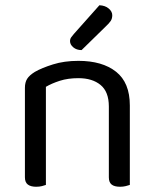

<svg xmlns="http://www.w3.org/2000/svg" viewBox="-20 -707 590 732"><path d="M475 -305V-203H395V-301Q395 -357 363.5 -383Q332 -409 279 -409Q239 -409 208 -399Q177 -389 155 -376V-203H75V-372Q75 -393 83.5 -406.5Q92 -420 113 -433Q139 -448 182 -461.5Q225 -475 279 -475Q370 -475 422.5 -433.5Q475 -392 475 -305ZM75 -258H155V-2Q150 0 140 2.5Q130 5 118 5Q97 5 86 -3.5Q75 -12 75 -31ZM395 -258H475V-2Q470 0 459.5 2.5Q449 5 438 5Q416 5 405.5 -3.5Q395 -12 395 -31ZM262 -578 359 -687Q381 -686 394.5 -674.5Q408 -663 408 -649Q408 -636 402 -627Q396 -618 382 -605L291 -516Q272 -516 259.5 -526.5Q247 -537 247 -550Q247 -559 252 -565.5Q257 -572 262 -578Z"/></svg>

Font: Baloo Bhaina 2
Style: Regular
Weight: 400
Designer: Yesha Goshar, Manish Minz, Shuchita Grover and Ek Type
Foundry: Ek Type
Version: Version 1.700